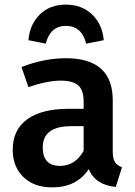

<svg xmlns="http://www.w3.org/2000/svg" viewBox="-20 -796 586 831"><path d="M265 -684Q198 -684 178 -607L103 -622Q109 -691 152.5 -733.5Q196 -776 265 -776Q334 -776 378.5 -733.5Q423 -691 429 -622L353 -607Q334 -684 265 -684ZM468 -140Q468 -109 477.5 -94.5Q487 -80 508 -72L481 13Q393 5 364 -64Q312 15 206 15Q127 15 81 -30Q35 -75 35 -148Q35 -234 97.5 -279.5Q160 -325 276 -325H342V-355Q342 -406 318.5 -426.5Q295 -447 243 -447Q185 -447 103 -419L73 -506Q172 -544 265 -544Q468 -544 468 -362ZM240 -78Q305 -78 342 -143V-250H289Q165 -250 165 -158Q165 -78 240 -78Z"/></svg>

Font: FiraGO Medium
Style: Regular
Weight: 500
Designer: bBox Type
Foundry: bBox Type GmbH
Version: Version 1.001;PS 001.001;hotconv 1.0.88;makeotf.lib2.5.64775